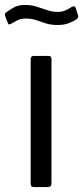

<svg xmlns="http://www.w3.org/2000/svg" viewBox="-47 -756 336 776"><path d="M161 -17Q161 -7 157.5 -3.5Q154 0 143 0H92Q83 0 80 -3Q77 -6 77 -14V-516Q77 -530 89 -530H150Q161 -530 161 -517ZM261 -677Q250 -670 231.5 -662.5Q213 -655 185 -655Q159 -655 138.5 -661.5Q118 -668 99.5 -674.5Q81 -681 58 -681Q36 -681 23.5 -674Q11 -667 -2 -660Q-7 -657 -10.5 -657.5Q-14 -658 -16 -665L-26 -691Q-27 -697 -27 -699.5Q-27 -702 -22 -706Q-6 -718 11 -727Q28 -736 54 -736Q79 -736 100 -729.5Q121 -723 142.5 -715.5Q164 -708 186 -708Q205 -708 217.5 -714Q230 -720 243 -728Q249 -731 253 -730.5Q257 -730 259 -723L269 -692Q271 -685 261 -677Z"/></svg>

Font: Libre Franklin
Style: Regular
Weight: 400
Designer: Pablo Impallari, Rodrigo Fuenzalida, Nhung Nguyen
Foundry: Impallari Type
Version: Version 3.000